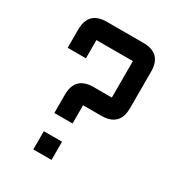

<svg xmlns="http://www.w3.org/2000/svg" viewBox="-166 -788 819 891"><g transform="rotate(30 244.0 -342.0)"><path d="M146.5 -683.6H341.8Q439.5 -683.6 439.5 -585.9V-390.6Q439.5 -293 341.8 -293H244.1V-195.3H146.5V-293Q146.5 -390.6 244.1 -390.6H341.8V-585.9H146.5V-488.3H48.8V-585.9Q48.8 -683.6 146.5 -683.6ZM146.5 0V-97.7H244.1V0Z"/></g></svg>

Font: BabelStone Moon Runes
Style: Regular
Weight: 400
Designer: Andrew West
Foundry: BabelStone
Version: Version 7.001 March 14, 2022